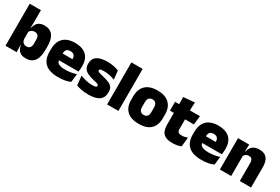

<svg xmlns="http://www.w3.org/2000/svg" viewBox="68 -1628 3807 2610"><g transform="rotate(30 1972.0 -323.0)"><path d="M367 12Q322.5 12 293 -3Q263.5 -18 246.5 -45.2Q229.5 -72.5 222.5 -109H180L220 -216.5Q220.5 -191 229.2 -172.5Q238 -154 254.8 -144Q271.5 -134 295.5 -134Q331 -134 349 -155.2Q367 -176.5 367 -219V-279Q367 -322 349.5 -342.8Q332 -363.5 296.5 -363.5Q277.5 -363.5 261.5 -356.5Q245.5 -349.5 234 -337.8Q222.5 -326 217 -311.5L176.5 -383.5H225Q232 -417.5 248.5 -445Q265 -472.5 295.2 -488.5Q325.5 -504.5 372.5 -504.5Q457.5 -504.5 501.2 -447.5Q545 -390.5 545 -275.5V-223Q545 -106.5 501.2 -47.2Q457.5 12 367 12ZM46 0V-659.5H222V-517L219.5 -352L220 -340V-158L217 -128.5L222 0Z M879 13Q737.5 13 671.2 -48.5Q605 -110 605 -228.5V-267Q605 -384.5 667.2 -446Q729.5 -507.5 849 -507.5Q928.5 -507.5 981.5 -481.2Q1034.5 -455 1061.2 -405.8Q1088 -356.5 1088 -287V-271.5Q1088 -251.5 1086.2 -230.8Q1084.5 -210 1081 -192.5H922.5Q924.5 -223 925.2 -250Q926 -277 926 -298.5Q926 -324.5 918 -342.2Q910 -360 893 -369.2Q876 -378.5 849 -378.5Q808.5 -378.5 790.2 -357.5Q772 -336.5 772 -298V-253.5L773 -234.5V-203.5Q773 -188 778.5 -173.5Q784 -159 798.8 -147.8Q813.5 -136.5 840.8 -130Q868 -123.5 911.5 -123.5Q956 -123.5 998.5 -130.8Q1041 -138 1080.5 -151L1066.5 -22.5Q1032 -5.5 984.2 3.8Q936.5 13 879 13ZM698.5 -192.5V-296.5H1045.5V-192.5Z M1349 12.5Q1290.5 12.5 1242.5 3Q1194.5 -6.5 1159.5 -19.5L1145 -165Q1184 -150 1231.8 -137.8Q1279.5 -125.5 1333.5 -125.5Q1373 -125.5 1387.8 -132Q1402.5 -138.5 1402.5 -153V-154Q1402.5 -165 1394 -171.5Q1385.5 -178 1364.2 -183.8Q1343 -189.5 1305.5 -198Q1244 -212.5 1208 -232.8Q1172 -253 1156.5 -282Q1141 -311 1141 -351V-355Q1141 -431 1195.8 -468.2Q1250.5 -505.5 1355.5 -505.5Q1412 -505.5 1458.8 -495.8Q1505.5 -486 1537.5 -472L1552 -336.5Q1515.5 -351 1470.5 -360.8Q1425.5 -370.5 1378.5 -370.5Q1351.5 -370.5 1336.8 -367.8Q1322 -365 1316.5 -359.5Q1311 -354 1311 -346V-345Q1311 -336 1318 -329.8Q1325 -323.5 1344.5 -317.5Q1364 -311.5 1401.5 -302.5Q1463 -288.5 1501.5 -271.5Q1540 -254.5 1558 -227.2Q1576 -200 1576 -153.5V-150.5Q1576 -67.5 1520.5 -27.5Q1465 12.5 1349 12.5Z M1641.5 0V-659.5H1818.5V0Z M2142.5 15Q2019 15 1956.2 -45.2Q1893.5 -105.5 1893.5 -212.5V-275Q1893.5 -384.5 1956.5 -446Q2019.5 -507.5 2142.5 -507.5Q2266 -507.5 2328.8 -446Q2391.5 -384.5 2391.5 -275V-212.5Q2391.5 -105.5 2329 -45.2Q2266.5 15 2142.5 15ZM2142.5 -124Q2178 -124 2196.2 -145.2Q2214.5 -166.5 2214.5 -206V-282Q2214.5 -324.5 2196.2 -346.5Q2178 -368.5 2142.5 -368.5Q2107.5 -368.5 2089 -346.5Q2070.5 -324.5 2070.5 -282V-206Q2070.5 -166.5 2089 -145.2Q2107.5 -124 2142.5 -124Z M2668.5 11.5Q2600 11.5 2559.8 -9.2Q2519.5 -30 2502.2 -71Q2485 -112 2485 -172V-436H2660.5V-202Q2660.5 -170 2675 -155.2Q2689.5 -140.5 2732 -140.5Q2755 -140.5 2777.8 -145.8Q2800.5 -151 2819 -158L2804 -13Q2778 -2 2744 4.8Q2710 11.5 2668.5 11.5ZM2423.5 -354V-492.5H2814L2799 -354ZM2487.5 -480.5 2487 -604 2661.5 -619.5 2655.5 -480.5Z M3128 13Q2986.5 13 2920.2 -48.5Q2854 -110 2854 -228.5V-267Q2854 -384.5 2916.2 -446Q2978.5 -507.5 3098 -507.5Q3177.5 -507.5 3230.5 -481.2Q3283.5 -455 3310.2 -405.8Q3337 -356.5 3337 -287V-271.5Q3337 -251.5 3335.2 -230.8Q3333.5 -210 3330 -192.5H3171.5Q3173.5 -223 3174.2 -250Q3175 -277 3175 -298.5Q3175 -324.5 3167 -342.2Q3159 -360 3142 -369.2Q3125 -378.5 3098 -378.5Q3057.5 -378.5 3039.2 -357.5Q3021 -336.5 3021 -298V-253.5L3022 -234.5V-203.5Q3022 -188 3027.5 -173.5Q3033 -159 3047.8 -147.8Q3062.5 -136.5 3089.8 -130Q3117 -123.5 3160.5 -123.5Q3205 -123.5 3247.5 -130.8Q3290 -138 3329.5 -151L3315.5 -22.5Q3281 -5.5 3233.2 3.8Q3185.5 13 3128 13ZM2947.5 -192.5V-296.5H3294.5V-192.5Z M3724 0V-283Q3724 -306.5 3718.2 -323.5Q3712.5 -340.5 3698.5 -349.5Q3684.5 -358.5 3660.5 -358.5Q3642 -358.5 3627.5 -352Q3613 -345.5 3602.8 -334.8Q3592.5 -324 3586.5 -310.5L3559.5 -383.5H3588Q3595.5 -418 3613.2 -445.2Q3631 -472.5 3662.8 -488.5Q3694.5 -504.5 3744 -504.5Q3798 -504.5 3832.8 -483.5Q3867.5 -462.5 3884.2 -420.2Q3901 -378 3901 -313.5V0ZM3411.5 0V-492.5H3587.5L3582 -366L3588.5 -348V0Z"/></g></svg>

Font: Anek Gurmukhi Medium ExtraBold
Style: Regular
Weight: 800
Version: Version 1.003